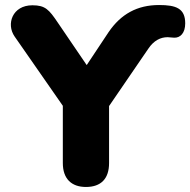

<svg xmlns="http://www.w3.org/2000/svg" viewBox="-20 -735 757 764"><path d="M322 9C382 9 414 -24 414 -86V-313L570 -541C592 -574 619 -587 647 -587C656 -587 664 -585 673 -585C697 -584 717 -603 717 -642C717 -702 680 -715 613 -715C526 -715 461 -679 412 -607L325 -476L210 -645C175 -697 160 -714 109 -714C29 -714 4 -639 38 -590L230 -314V-86C230 -24 264 9 322 9Z"/></svg>

Font: Nunito Black
Style: Regular
Weight: 900
Designer: Vernon Adams
Foundry: Vernon Adams
Version: Version 3.602